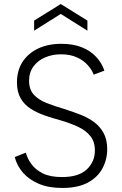

<svg xmlns="http://www.w3.org/2000/svg" viewBox="-20 -924 604 951"><path d="M108 -168Q115 -140 135 -112Q155 -84 191.5 -65.5Q228 -47 287 -47Q370 -47 410 -85Q450 -123 450 -179Q450 -222 427.5 -250Q405 -278 366.5 -296Q328 -314 280 -328Q239 -339 200.5 -352.5Q162 -366 131 -386Q100 -406 82 -437.5Q64 -469 64 -516Q64 -574 91 -616.5Q118 -659 167.5 -683Q217 -707 284 -707Q343 -707 386 -689.5Q429 -672 457 -641.5Q485 -611 497 -574L444 -554Q436 -577 415.5 -600.5Q395 -624 361.5 -639.5Q328 -655 282 -655Q239 -655 203 -639.5Q167 -624 145.5 -594.5Q124 -565 124 -524Q124 -480 148 -454.5Q172 -429 211.5 -413.5Q251 -398 299 -384Q340 -371 378.5 -356Q417 -341 446.5 -319Q476 -297 493.5 -264.5Q511 -232 511 -185Q511 -134 487.5 -90Q464 -46 415 -19.5Q366 7 288 7Q221 7 172.5 -13.5Q124 -34 94 -68.5Q64 -103 53 -146ZM413 -772 281 -855 149 -772V-822L281 -904L413 -822Z"/></svg>

Font: Albert Sans Light
Style: Regular
Weight: 300
Designer: Andreas Rasmussen
Foundry: a.Foundry
Version: Version 1.025